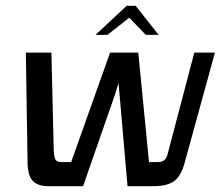

<svg xmlns="http://www.w3.org/2000/svg" viewBox="-20 -641 760 661"><path d="M146 0Q121 0 105 -9Q89 -18 82.5 -34.5Q76 -51 75 -75L69 -460H157L165 -123Q166 -98 172 -90Q178 -82 198 -83H225L359 -460H456L493 -83H521Q538 -83 546 -90Q554 -97 558 -114L649 -460H720L615 -78Q603 -35 579.5 -17.5Q556 0 507 0H419L392 -311L388 -355L374 -310L266 0ZM309 -521 416 -621H447L526 -521H482L425 -580L350 -521Z"/></svg>

Font: Genos Medium
Style: Italic
Weight: 500
Italic angle: -8°
Designer: Robert E. Leuschke
Foundry: Robert E. Leuschke
Version: Version 1.010